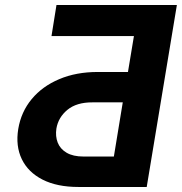

<svg xmlns="http://www.w3.org/2000/svg" viewBox="-20 -744 724 764"><path d="M563.8 0H292.3Q206.8 0 149.3 -29.3Q91.8 -58.7 66.7 -110.8Q41.6 -163 52.6 -230.7Q63.9 -298.8 106.2 -349.8Q148.4 -400.7 215.8 -429.1Q283.1 -457.6 369.1 -457.6H489.2L512.9 -600.4H184.9L204.7 -724H683.8ZM433.1 -121.1 468.5 -336.7H347.9Q284.8 -337 248.3 -307Q211.9 -276.9 204.4 -232.4Q199.8 -202 209.6 -176.7Q219.4 -151.4 245 -136.3Q270.6 -121.1 312.5 -121.1Z"/></svg>

Font: Inter Variable
Style: Italic
Weight: 400
Italic angle: -9.39999°
Designer: Rasmus Andersson
Foundry: rsms
Version: Version 4.001;git-9221beed3